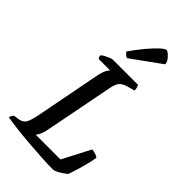

<svg xmlns="http://www.w3.org/2000/svg" viewBox="-302 -1046 1126 1126"><g transform="rotate(45 260.5 -483.5)"><path d="M388 0Q350 0 295 -3Q240 -6 180.5 -11Q121 -16 70 -22Q19 -28 -12 -34Q-10 -43 -5 -51Q0 -59 4 -62L34 -66Q67 -71 79.5 -92Q92 -113 103 -168L180 -567Q188 -608 198.5 -626.5Q209 -645 214 -648H119Q116 -651 113.5 -657Q111 -663 111 -671Q118 -678 132 -685.5Q146 -693 159.5 -698.5Q173 -704 178 -704H389Q392 -699 395.5 -689Q399 -679 398 -666L351 -653Q322 -645 307 -628.5Q292 -612 284 -567L201 -142Q196 -116 187.5 -98.5Q179 -81 172 -73H377L467 -246Q481 -246 495.5 -241Q510 -236 519 -229Q515 -200 506 -165Q497 -130 487 -98Q477 -66 470 -46Q461 -38 445 -27Q429 -16 413 -8Q397 0 388 0ZM233 -769Q224 -771 214.5 -780Q205 -789 203 -795Q239 -846 271.5 -884.5Q304 -923 328.5 -945Q353 -967 363 -967Q370 -967 382.5 -957Q395 -947 405.5 -932.5Q416 -918 417 -902Z"/></g></svg>

Font: Texturina 72pt 72pt SemiBold
Style: Italic
Weight: 600
Italic angle: -11°
Designer: Guillermo Torres Carreño
Foundry: Omnibus-Type
Version: Version 1.002; ttfautohint (v1.8.3)